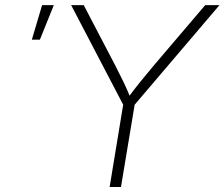

<svg xmlns="http://www.w3.org/2000/svg" viewBox="-20 -748 898 768"><path d="M418.5 0 472.7 -329.1 264.6 -727.5H314.9L440.4 -487.3Q458 -453.1 473.9 -420.4Q489.7 -387.7 504.9 -349.6H486.8Q514.6 -388.2 541.3 -420.9Q567.9 -453.6 596.2 -487.3L800.8 -727.5H857.9L518.6 -329.1L463.9 0ZM107.4 -589.4 148.4 -727.5H195.3L139.6 -589.4Z"/></svg>

Font: Inter 16pt ExtraLight
Style: Italic
Weight: 250
Italic angle: -9.3988°
Version: Version 4.001;git-66647c0bb